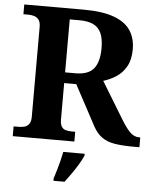

<svg xmlns="http://www.w3.org/2000/svg" viewBox="-61 -765 837 1037"><g transform="rotate(5 357.5 -246.5)"><path d="M28.1 0V-53H55.6Q72.4 -53 87.1 -56.9Q101.9 -60.9 111.6 -73.9Q121.4 -87 121.4 -113.1V-599.9Q121.4 -627 111.1 -639.8Q100.7 -652.6 85.7 -656.8Q70.7 -661 55.6 -661H28.1V-714H350.5Q452 -714 514.2 -691.3Q576.4 -668.7 604.7 -626.2Q633 -583.7 633 -523.3Q633 -468 612.5 -431.2Q591.9 -394.4 559.3 -373Q526.7 -351.6 488.9 -340.2L612.6 -137.1Q639.2 -93.6 660.6 -73.3Q681.9 -53 709.5 -53H714.8V0H681.6Q622 0 580.8 -6.8Q539.6 -13.6 511.7 -33.1Q483.7 -52.6 463 -90L345.4 -309.8H279.8V-113.1Q279.8 -87 288.1 -73.9Q296.4 -60.9 310.9 -56.9Q325.3 -53 342.7 -53H362.1V0ZM335.3 -367.8Q406.5 -367.8 435.5 -404.8Q464.5 -441.7 464.5 -515.1Q464.5 -565.6 450.7 -596.4Q436.9 -627.1 407.8 -641.1Q378.7 -655 333.3 -655H279.8V-367.8ZM268.1 208Q274.7 187.7 282.3 161.9Q289.9 136 296.7 109.3Q303.4 82.7 307.4 61H423.5V71Q414.5 92 398.5 118.7Q382.5 145.4 363.6 172.4Q344.7 199.4 328.4 221H268.1Z"/></g></svg>

Font: Noto Serif Telugu
Style: Regular
Weight: 400
Designer: Jelle Bosma - Monotype Design Team
Foundry: Monotype Imaging Inc.
Version: Version 2.003